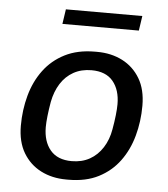

<svg xmlns="http://www.w3.org/2000/svg" viewBox="-51 -729 687 785"><g transform="rotate(5 292.5 -336.5)"><path d="M250 10Q191.5 10 145.5 -13.5Q99.5 -37 72.6 -82.1Q45.8 -127.2 45.8 -193.5Q45.8 -258 62 -317.2Q78.2 -376.5 112 -422.1Q145.8 -467.8 198 -494.4Q250.2 -521 321.5 -521H330Q388.5 -521 434.4 -497.5Q480.2 -474 507 -429Q533.8 -384 533.8 -317.5Q533.8 -253 517.5 -193.8Q501.2 -134.5 467.6 -88.9Q434 -43.2 382.2 -16.6Q330.5 10 258.5 10ZM265.2 -66.8Q307 -66.8 339 -84.6Q371 -102.5 392 -135.4Q413 -168.2 420.2 -210.8Q425.8 -242 428.8 -269Q431.8 -296 431.8 -315Q431.8 -373.5 402.5 -408.9Q373.2 -444.2 314.2 -444.2Q272.5 -444.2 240.5 -426.4Q208.5 -408.5 188 -376.1Q167.5 -343.8 159.2 -300.2Q153.8 -269 150.8 -242Q147.8 -215 147.8 -196Q147.8 -137.5 177.4 -102.1Q207 -66.8 265.2 -66.8ZM178.8 -622.5 187.8 -683H501.5L492.5 -622.5Z"/></g></svg>

Font: Chivo Medium
Style: Italic
Weight: 500
Italic angle: -8.05°
Designer: Hector Gatti
Foundry: Omnibus-Type
Version: Version 2.002